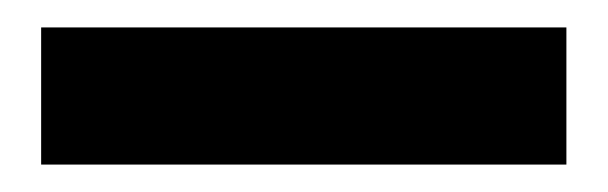

<svg xmlns="http://www.w3.org/2000/svg" viewBox="-20 -752 443 140"><path d="M10 -732H393V-632H10Z"/></svg>

Font: Parkinsans SemiBold
Style: Regular
Weight: 600
Designer: Red Stone, Indian Type Foundry
Foundry: Indian Type Foundry
Version: Version 1.000